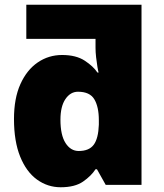

<svg xmlns="http://www.w3.org/2000/svg" viewBox="-20 -780 690 810"><path d="M236 10Q181 10 136 -22.5Q91 -55 65 -119.5Q39 -184 39 -278Q39 -365 66 -425Q93 -485 139 -516.5Q185 -548 242 -548Q301 -548 337.5 -524Q374 -500 391 -474H396Q394 -480 391 -498Q388 -516 385.5 -538Q383 -560 383 -578V-616H91V-760H577V0H426L389 -66H383Q365 -38 330.5 -14Q296 10 236 10ZM312 -143Q356 -143 375.5 -169.5Q395 -196 397 -254V-273Q397 -329 378 -361Q359 -393 309 -393Q277 -393 256 -362Q235 -331 235 -275Q235 -210 256.5 -176.5Q278 -143 312 -143Z"/></svg>

Font: Noto Sans Black
Style: Regular
Weight: 900
Designer: Monotype Design Team
Foundry: Monotype Imaging Inc.
Version: Version 2.007